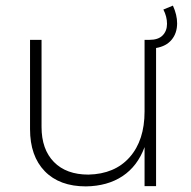

<svg xmlns="http://www.w3.org/2000/svg" viewBox="-20 -663 679 684"><path d="M611 -580Q611 -545 591.5 -521.5Q572 -498 536 -492V0H495V-139Q470 -71 416.5 -35.5Q363 0 286 1Q192 1 139.5 -53Q87 -107 87 -203V-521H128V-211Q128 -131 172 -86Q216 -41 295 -41Q389 -43 442 -103Q495 -163 495 -266V-521H512Q544 -521 559.5 -537Q575 -553 575 -578Q575 -604 562 -629L596 -643Q611 -610 611 -580Z"/></svg>

Font: Argentum Sans ExtraLight
Style: Regular
Weight: 275
Designer: Julieta Ulanovsky (Modified by Cristiano Sobral)
Foundry: Julieta Ulanovsky
Version: Version 1.000; ttfautohint (v1.5.65-e2d9)